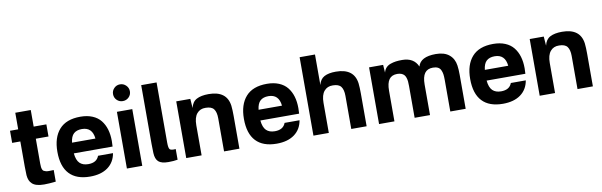

<svg xmlns="http://www.w3.org/2000/svg" viewBox="-50 -1258 5514 1760"><g transform="rotate(-10 2707.0 -378.5)"><path d="M247.1 -183.1Q247.1 -162.6 248.8 -149.7Q250.5 -136.7 254.9 -126.5Q259.3 -116.2 267.3 -111.8Q275.4 -107.4 287.6 -104.2Q299.8 -101.1 317.4 -101.8Q335 -102.5 358.9 -103V4.9Q296.9 12.2 251 12.2Q211.9 12.2 184.3 4.6Q156.7 -2.9 140.1 -18.1Q123.5 -33.2 115.5 -52.7Q107.4 -72.3 105 -99.1Q103 -127.9 103 -179.2V-414.1H26.9V-526.9H103V-681.2H247.1V-526.9H365.2V-414.1H247.1Z M683.6 -542Q747.1 -542 794.9 -522Q842.8 -502 871.8 -465.6Q900.9 -429.2 915.3 -380.9Q929.7 -332.5 929.7 -272.9Q929.7 -255.4 927.7 -221.2H566.9Q573.2 -156.7 601.8 -128.9Q630.4 -101.1 681.6 -101.1Q759.8 -101.1 781.7 -161.1H920.9Q906.7 -77.6 844 -31.7Q781.2 14.2 678.7 14.2Q551.3 14.2 486.1 -55.2Q420.9 -124.5 420.9 -261.2Q420.9 -394 486.3 -468Q551.8 -542 683.6 -542ZM567.9 -320.8H785.6Q774.9 -428.2 677.7 -428.2Q628.9 -428.2 601.6 -403.3Q574.2 -378.4 567.9 -320.8Z M1165 -527.8V0H1022V-527.8ZM1015.1 -692.9Q1015.1 -725.1 1037.8 -748Q1060.5 -771 1092.8 -771Q1125.5 -771 1148.7 -748Q1171.9 -725.1 1171.9 -692.9Q1171.9 -660.2 1148.9 -637.7Q1126 -615.2 1092.8 -615.2Q1060.5 -615.2 1037.8 -637.7Q1015.1 -660.2 1015.1 -692.9Z M1426.8 -169.9Q1426.8 -119.1 1438.7 -106.7Q1450.7 -94.2 1493.7 -98.1V1Q1457 7.8 1407.7 7.8Q1343.3 7.8 1315.7 -16.8Q1288.1 -41.5 1285.6 -97.2Q1283.7 -122.1 1283.7 -183.1V-730H1426.8Z M1877 -542Q2045.9 -542 2064.9 -400.9Q2069.3 -360.4 2069.3 -306.2V0H1926.3V-308.1Q1926.3 -365.2 1905 -394Q1883.8 -422.9 1828.1 -422.9Q1777.3 -424.3 1747.3 -388.4Q1717.3 -352.5 1717.3 -279.8V0H1574.2V-527.8H1705.1L1711.4 -441.9Q1723.6 -497.6 1765.1 -519.8Q1806.6 -542 1877 -542Z M2419.9 -542Q2483.4 -542 2531.2 -522Q2579.1 -502 2608.2 -465.6Q2637.2 -429.2 2651.6 -380.9Q2666 -332.5 2666 -272.9Q2666 -255.4 2664.1 -221.2H2303.2Q2309.6 -156.7 2338.1 -128.9Q2366.7 -101.1 2418 -101.1Q2496.1 -101.1 2518.1 -161.1H2657.2Q2643.1 -77.6 2580.3 -31.7Q2517.6 14.2 2415 14.2Q2287.6 14.2 2222.4 -55.2Q2157.2 -124.5 2157.2 -261.2Q2157.2 -394 2222.7 -468Q2288.1 -542 2419.9 -542ZM2304.2 -320.8H2522Q2511.2 -428.2 2414.1 -428.2Q2365.2 -428.2 2337.9 -403.3Q2310.5 -378.4 2304.2 -320.8Z M2901.4 -730V-445.8Q2913.6 -499 2953.4 -520.5Q2993.2 -542 3061 -542Q3230 -542 3249 -400.9Q3253.4 -360.4 3253.4 -306.2V0H3110.4V-308.1Q3110.4 -365.2 3089.1 -394Q3067.9 -422.9 3012.2 -422.9Q2961.4 -424.3 2931.4 -388.4Q2901.4 -352.5 2901.4 -279.8V0H2758.3V-730Z M3678.2 -542Q3788.1 -542 3825.2 -455.1Q3848.6 -542 3992.2 -542Q4071.8 -542 4116.5 -504.6Q4161.1 -467.3 4169.9 -403.8Q4175.3 -366.7 4175.3 -315.9V0H4032.2V-294.9Q4032.2 -326.7 4029.1 -347.7Q4025.9 -368.7 4017.1 -387.2Q4008.3 -405.8 3990.2 -414.8Q3972.2 -423.8 3944.3 -423.8Q3892.6 -423.8 3867.9 -389.4Q3843.3 -355 3843.3 -284.2V0H3700.2V-295.9Q3700.2 -320.8 3698.5 -338.6Q3696.8 -356.4 3691.2 -373.5Q3685.5 -390.6 3676 -400.9Q3666.5 -411.1 3650.6 -417.5Q3634.8 -423.8 3612.3 -423.8Q3561 -423.8 3536.6 -389.9Q3512.2 -356 3512.2 -285.2V0H3369.1V-527.8H3500L3504.9 -455.1Q3511.7 -481.9 3528.3 -499.8Q3544.9 -517.6 3570.1 -526.4Q3595.2 -535.2 3620.4 -538.6Q3645.5 -542 3678.2 -542Z M4525.9 -542Q4589.4 -542 4637.2 -522Q4685.1 -502 4714.1 -465.6Q4743.2 -429.2 4757.6 -380.9Q4772 -332.5 4772 -272.9Q4772 -255.4 4770 -221.2H4409.2Q4415.5 -156.7 4444.1 -128.9Q4472.7 -101.1 4523.9 -101.1Q4602.1 -101.1 4624 -161.1H4763.2Q4749 -77.6 4686.3 -31.7Q4623.5 14.2 4521 14.2Q4393.6 14.2 4328.4 -55.2Q4263.2 -124.5 4263.2 -261.2Q4263.2 -394 4328.6 -468Q4394 -542 4525.9 -542ZM4410.2 -320.8H4627.9Q4617.2 -428.2 4520 -428.2Q4471.2 -428.2 4443.8 -403.3Q4416.5 -378.4 4410.2 -320.8Z M5167 -542Q5335.9 -542 5355 -400.9Q5359.4 -360.4 5359.4 -306.2V0H5216.3V-308.1Q5216.3 -365.2 5195.1 -394Q5173.8 -422.9 5118.2 -422.9Q5067.4 -424.3 5037.4 -388.4Q5007.3 -352.5 5007.3 -279.8V0H4864.3V-527.8H4995.1L5001.5 -441.9Q5013.7 -497.6 5055.2 -519.8Q5096.7 -542 5167 -542Z"/></g></svg>

Font: Nacelle Bold
Style: Regular
Weight: 700
Designer: Sora Sagano
Foundry: Sora Sagano
Version: Version 1.000;FEAKit 1.0